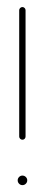

<svg xmlns="http://www.w3.org/2000/svg" viewBox="-20 -539 131 559"><path d="M31.5 -14.1Q31.5 -19.6 35.6 -23.7Q39.6 -27.8 45.2 -27.8Q51.1 -27.8 55.2 -23.7Q59.3 -19.6 59.3 -14.1Q59.3 -8.1 55.2 -4.1Q51.1 0 45.2 0Q39.6 0 35.6 -4.1Q31.5 -8.1 31.5 -14.1ZM45.2 -518.5Q48.9 -518.5 51.7 -515.7Q54.4 -513 54.4 -509.3V-141.5Q54.4 -137.8 51.9 -135Q49.3 -132.2 45.2 -132.2Q41.5 -132.2 38.7 -135Q35.9 -137.8 35.9 -141.5V-509.3Q35.9 -513 38.7 -515.7Q41.5 -518.5 45.2 -518.5Z"/></svg>

Font: 26F Galaxy Hebrew Hairline
Style: Regular
Weight: 50
Designer: C₂₉H₂₅N₃O₅
Version: Version 1.000